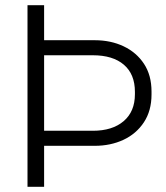

<svg xmlns="http://www.w3.org/2000/svg" viewBox="-20 -720 640 740"><path d="M150 -158V-216H338Q413 -216 456.5 -253Q500 -290 500 -357V-366Q500 -434 457.5 -470.5Q415 -507 338 -507H150V-565H345Q407 -565 456.5 -541.5Q506 -518 535 -474Q564 -430 564 -367V-356Q564 -293 534.5 -248.5Q505 -204 455.5 -181Q406 -158 345 -158ZM86 0V-700H150V0Z"/></svg>

Font: Space Grotesk Light Light
Style: Regular
Weight: 300
Version: Version 2.000